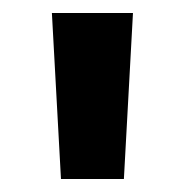

<svg xmlns="http://www.w3.org/2000/svg" viewBox="-20 -736 285 296"><path d="M74 -460 60 -716H185L171 -460Z"/></svg>

Font: Figtree Light
Style: Bold
Weight: 700
Version: Version 2.002